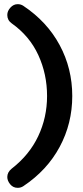

<svg xmlns="http://www.w3.org/2000/svg" viewBox="-20 -720 397 922"><path d="M15 130Q15 107 36 90Q121 24 163.5 -66Q206 -156 206 -259Q206 -364 164 -455.5Q122 -547 36 -608Q15 -623 15 -648Q15 -667 30 -683.5Q45 -700 65 -700Q80 -700 92 -692Q206 -616 266.5 -503.5Q327 -391 327 -259Q327 -127 266.5 -14.5Q206 98 92 174Q80 182 65 182Q43 182 29 165Q15 148 15 130Z"/></svg>

Font: Quicksand
Style: Bold
Weight: 700
Version: Version 3.000